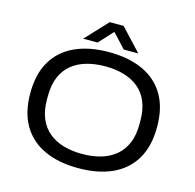

<svg xmlns="http://www.w3.org/2000/svg" viewBox="-123 -997 1152 1135"><g transform="rotate(15 453.0 -429.0)"><path d="M453 12Q332 12 245 -28Q158 -68 111.5 -147Q65 -226 65 -343Q65 -461 111.5 -539.5Q158 -618 245 -658Q332 -698 453 -698Q574 -698 661 -658Q748 -618 794.5 -539.5Q841 -461 841 -343Q841 -226 794.5 -147Q748 -68 661 -28Q574 12 453 12ZM453 -75Q516 -75 567.5 -90Q619 -105 657 -136.5Q695 -168 715.5 -216.5Q736 -265 736 -332V-354Q736 -421 715.5 -470Q695 -519 657 -550Q619 -581 567.5 -596Q516 -611 453 -611Q390 -611 338.5 -596Q287 -581 249 -550Q211 -519 190.5 -470Q170 -421 170 -354V-332Q170 -265 190.5 -216.5Q211 -168 249 -136.5Q287 -105 338.5 -90Q390 -75 453 -75ZM284 -735 410 -870H495L621 -735H532L429 -846H474L372 -735Z"/></g></svg>

Font: Archivo SemiExpanded
Style: Regular
Weight: 400
Width: 6
Designer: Hector Gatti
Foundry: Omnibus-Type
Version: Version 2.001